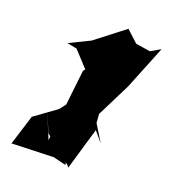

<svg xmlns="http://www.w3.org/2000/svg" viewBox="-89 -889 681 726"><g transform="rotate(15 251.5 -526.0)"><path d="M229 -250 214 -377 301 -391 304 -611 250 -683 148 -696 254 -559 151 -448 59 -393 11 -276 179 -267ZM203 -730 117 -697 249 -660 201 -611 143 -324 108 -436 136 -349 237 -251 242 -243 306 -407 337 -363 292 -453 381 -598 467 -767 426 -748 369 -762 326 -809Z"/></g></svg>

Font: Asimov Silicon
Style: Regular
Weight: 400
Designer: Google
Version: Version 2.000980; 2014